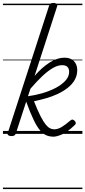

<svg xmlns="http://www.w3.org/2000/svg" viewBox="-20 -910 580 1305"><path d="M344 19Q319 19 297 10.5Q275 2 253.5 -22.5Q232 -47 209 -94.5Q186 -142 158 -219L88 -4Q85 6 78 10.5Q71 15 58 15Q46 15 37.5 10Q29 5 33 -7L313 -869Q317 -881 323.5 -885.5Q330 -890 344 -890Q355 -890 361 -886Q367 -882 368.5 -877Q370 -872 368 -866L215 -394Q266 -453 318 -485.5Q370 -518 418 -518Q461 -518 483 -494Q505 -470 505 -434Q505 -396 487 -365.5Q469 -335 438.5 -311.5Q408 -288 370 -270.5Q332 -253 291 -241.5Q250 -230 211 -222Q236 -158 256 -119.5Q276 -81 291.5 -62.5Q307 -44 321 -37.5Q335 -31 348 -31Q372 -31 397 -45.5Q422 -60 457 -90Q466 -98 473.5 -97Q481 -96 488 -88Q494 -82 495 -74.5Q496 -67 488 -60Q438 -12 401.5 3.5Q365 19 344 19ZM170 -256Q217 -262 266 -276Q315 -290 356.5 -311.5Q398 -333 424 -361Q450 -389 450 -422Q450 -443 438.5 -455Q427 -467 402 -467Q372 -467 338 -447Q304 -427 266 -391Q228 -355 187 -307ZM0 365H540V375H0ZM0 -20H540V0H0ZM0 -505H540V-500H0ZM0 -885H540V-875H0Z"/></svg>

Font: Playwrite DK Uloopet Guides
Style: Regular
Weight: 400
Designer: Veronika Burian, José Scaglione
Foundry: TypeTogether
Version: Version 1.003